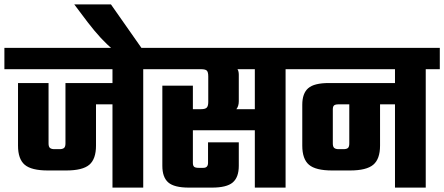

<svg xmlns="http://www.w3.org/2000/svg" viewBox="-40 -854 2022 874"><path d="M677 -636V-539H612V0H472V-379H397V-191Q397 -130 366.5 -104Q336 -78 261 -78H178Q103 -78 72.5 -104Q42 -130 42 -191V-476H181V-201Q181 -186 187.5 -180.5Q194 -175 208 -175H231Q245 -175 251.5 -180.5Q258 -186 258 -201V-476H472V-539H-20V-636Z M465 -834 608 -630H473Q422 -671 359 -753L298 -834Z M1324 -636V-539H1260V0H1120V-261H838V-113Q838 -100 843.5 -95Q849 -90 864 -90H886Q907 -90 907 -113V-206H1047V-99Q1047 -47 1019.5 -23.5Q992 0 925 0H820Q753 0 726 -23.5Q699 -47 699 -99V-464H838V-357H875Q894 -357 901 -364Q908 -371 908 -390V-506Q908 -526 901.5 -532.5Q895 -539 875 -539H637V-636ZM1120 -357V-539H1041Q1047 -530 1047 -514V-393Q1047 -371 1036 -357Z M1962 -636V-539H1898V0H1758V-379H1690V-191Q1690 -130 1659 -104Q1628 -78 1553 -78H1472Q1397 -78 1366.5 -104Q1336 -130 1336 -191V-377Q1336 -429 1363 -452.5Q1390 -476 1457 -476H1758V-539H1284V-636ZM1550 -201V-379H1501Q1486 -379 1480.5 -374Q1475 -369 1475 -356V-201Q1475 -186 1481.5 -180.5Q1488 -175 1502 -175H1523Q1538 -175 1544 -180.5Q1550 -186 1550 -201Z"/></svg>

Font: Teko Semibold
Style: Regular
Weight: 600
Designer: Manushi Parikh, Jonny Pinhorn
Foundry: Indian Type Foundry
Version: Version 1.105;PS 1.0;hotconv 1.0.78;makeotf.lib2.5.61930; tt